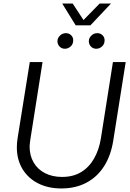

<svg xmlns="http://www.w3.org/2000/svg" viewBox="-20 -1050 736 1083"><path d="M326 13Q252 13 195.5 -15.5Q139 -44 107 -96.5Q75 -149 75 -219Q75 -231 76 -243.5Q77 -256 79 -269L148 -700H220L151 -262Q150 -252 148.5 -242.5Q147 -233 147 -224Q147 -172 170 -133Q193 -94 234.5 -73Q276 -52 330 -52Q393 -52 438 -79.5Q483 -107 511 -156.5Q539 -206 549 -269L617 -700H689L619 -258Q606 -174 567.5 -113Q529 -52 467.5 -19.5Q406 13 326 13ZM523 -775Q505 -775 493 -787.5Q481 -800 481 -818Q481 -835 495 -849Q509 -863 529 -863Q546 -863 558 -851.5Q570 -840 570 -823Q570 -801 555.5 -788Q541 -775 523 -775ZM346 -775Q328 -775 316 -787.5Q304 -800 304 -818Q304 -835 318 -849Q332 -863 352 -863Q369 -863 381 -851.5Q393 -840 393 -823Q393 -801 378.5 -788Q364 -775 346 -775ZM407 -907 331 -1030H390L451 -937L542 -1030H606L490 -907Z"/></svg>

Font: MuseoModerno Light
Style: Italic
Weight: 300
Italic angle: -9°
Designer: Pablo Cosgaya, Héctor Gatti, Marcela Romero, and the Authors of The MuseoModerno Project.
Foundry: Omnibus-Type Team
Version: Version 1.003